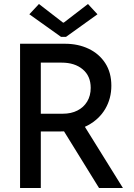

<svg xmlns="http://www.w3.org/2000/svg" viewBox="-20 -938 667 958"><path d="M149.9 -282.2V-370.6H293.5Q335 -370.6 366.2 -386.5Q397.5 -402.3 415 -431.4Q432.6 -460.4 432.6 -499.5Q432.6 -558.6 392.8 -592Q353 -625.5 287.6 -625.5H149.9V-719.7H304.2Q369.6 -719.7 422.1 -694.8Q474.6 -669.9 505.1 -623Q535.6 -576.2 535.6 -510.3Q535.6 -446.8 505.4 -395Q475.1 -343.3 418.7 -312.7Q362.3 -282.2 284.2 -282.2ZM80.1 0V-719.7H183.6V0ZM474.1 0 290 -297.9 369.6 -359.9 593.3 0ZM174.3 -918 294.4 -825.2H298.3L418.9 -918L466.3 -866.7L309.1 -753.9H284.7L126.5 -866.7Z"/></svg>

Font: Reddit Sans Medium
Style: Regular
Weight: 500
Designer: Stephen Hutchings
Foundry: Reddit
Version: Version 1.014